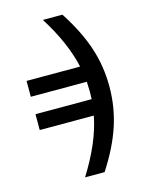

<svg xmlns="http://www.w3.org/2000/svg" viewBox="-131 -781 806 1053"><g transform="rotate(-15 272.0 -254.0)"><path d="M329 -701Q406 -582 441 -476Q476 -370 476 -254Q476 -139 441 -32.5Q406 74 329 193H218Q325 22 352 -122H45V-212H364Q365 -226 365 -254Q365 -273 363 -311H45V-401H349Q318 -542 218 -701Z"/></g></svg>

Font: LT Superior Semi-bold
Style: Regular
Weight: 600
Designer: Daniel Lyons
Foundry: LyonsType
Version: Version 1.0